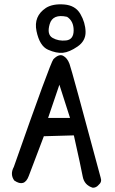

<svg xmlns="http://www.w3.org/2000/svg" viewBox="-20 -853 540 902"><path d="M196 -816Q228 -836 281 -832Q334 -828 357.5 -787.5Q381 -747 382 -704Q383 -661 344.5 -634.5Q306 -608 275.5 -605Q245 -602 205.5 -619.5Q166 -637 151.5 -707Q137 -777 196 -816ZM295 -774Q228 -789 213.5 -740Q199 -691 227 -675Q255 -659 290.5 -663Q326 -667 326 -710.5Q326 -754 295 -774ZM231 -575Q257 -601 276.5 -591Q296 -581 306.5 -553Q317 -525 453 -18Q460 2 443 16Q432 29 416 29Q376 17 368.5 -24Q361 -65 327 -217L186 -213L115 -26Q95 28 47 -5Q26 -34 45 -69Q217 -559 231 -575ZM309 -299 259 -455 206 -299Z"/></svg>

Font: Kosefont JP
Style: Regular
Weight: 400
Designer: Nozomi Seto 瀬戸のぞみ
Version: Version 3.00;June 19, 2020